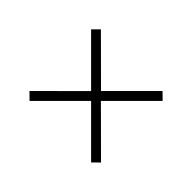

<svg xmlns="http://www.w3.org/2000/svg" viewBox="-109 -984 1218 1218"><g transform="rotate(-45 500.0 -375.0)"><path d="M500 -331 224 -54 180 -99 456 -375 180 -651 224 -696 500 -419 777 -696 821 -652 545 -375 821 -99 777 -54Z"/></g></svg>

Font: Source Han Sans CN Normal
Style: Regular
Weight: 350
Designer: Ryoko NISHIZUKA 西塚涼子 (kana, bopomofo & ideographs); Paul D. Hunt (Latin, Greek & Cyrillic); Sandoll Communications 산돌커뮤니
Foundry: Adobe
Version: Version 2.004;hotconv 1.0.118;makeotfexe 2.5.65603